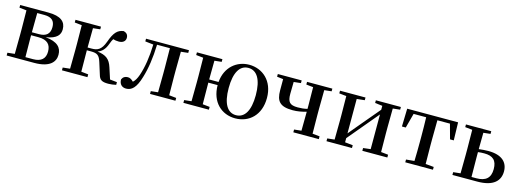

<svg xmlns="http://www.w3.org/2000/svg" viewBox="-8 -1231 5217 1935"><g transform="rotate(15 2600.5 -263.5)"><path d="M113 0H328C490 0 543 -68 543 -141C543 -217 498 -267 372 -280C489 -298 518 -346 518 -401C518 -478 466 -527 334 -527H40V-499L115 -491C116 -435 117 -351 117 -296V-232C117 -177 116 -93 115 -37L40 -29V0ZM227 -493H301C379 -493 412 -459 412 -395C412 -326 375 -292 298 -292H225ZM225 -261H301C396 -261 433 -218 433 -145C433 -73 392 -33 306 -33H227L225 -232Z M997 -57C1011 -6 1034 10 1102 10C1127 10 1159 6 1183 0V-28L1109 -36L1071 -153C1046 -232 1006 -264 914 -276C956 -290 987 -318 1011 -385C1019 -407 1026 -423 1035 -437C1053 -431 1071 -428 1095 -428C1136 -428 1164 -449 1164 -485C1164 -515 1149 -534 1117 -543C1052 -535 1018 -496 983 -397C949 -303 907 -289 849 -289H807L809 -491L883 -499V-527H617V-499L692 -491C693 -435 694 -351 694 -296V-232C694 -177 693 -93 692 -37L617 -29V0H883V-29L809 -37C808 -93 807 -180 807 -260H849C915 -260 938 -245 959 -178Z M1609 0H1801V-29L1726 -37C1725 -93 1724 -177 1724 -232V-296C1724 -351 1725 -435 1726 -491L1801 -499V-527H1353V-499L1439 -489C1435 -358 1418 -248 1387 -158C1373 -118 1358 -93 1337 -74C1317 -94 1299 -105 1277 -105C1249 -105 1228 -93 1216 -66C1216 -16 1245 11 1288 11C1345 11 1390 -27 1425 -148C1454 -241 1472 -360 1476 -497H1610L1612 -296V-232L1610 -37L1536 -29V0Z M2427 -17C2338 -17 2286 -100 2286 -263C2286 -426 2338 -510 2427 -510C2516 -510 2569 -426 2569 -263C2569 -100 2516 -17 2427 -17ZM2427 16C2571 16 2685 -85 2685 -265C2685 -444 2565 -543 2427 -543C2299 -543 2185 -454 2172 -295H2074L2076 -491L2150 -499V-527H1884V-499L1959 -491C1960 -435 1961 -351 1961 -296V-232C1961 -177 1960 -93 1959 -37L1884 -29V0H2150V-29L2076 -37C2075 -93 2074 -181 2074 -262H2171C2172 -85 2285 16 2427 16Z M3033 -499 3106 -491 3108 -296V-265C3074 -257 3044 -254 3008 -254C2925 -254 2901 -281 2901 -367L2903 -491L2977 -499V-527H2728V-499L2793 -491V-375C2793 -262 2832 -213 2966 -213C3016 -213 3061 -222 3108 -235L3106 -37L3031 -29V0H3297V-29L3222 -37L3220 -232V-296L3222 -491L3297 -499V-527H3033Z M3751 -499 3828 -490V-449L3678 -271L3561 -131V-490L3643 -499V-527H3377V-499L3452 -491C3453 -435 3454 -351 3454 -296V-232C3454 -177 3453 -93 3452 -37L3377 -29V0H3643V-29L3561 -38V-81L3706 -254L3828 -400V-38L3751 -29V0H4012V-29L3937 -37L3935 -232V-296L3937 -491L4012 -499V-527H3751Z M4284 0H4488V-29L4402 -37L4400 -232V-296L4402 -493H4533L4575 -340H4614L4609 -527H4078L4073 -340H4113L4154 -493H4285C4287 -437 4288 -351 4288 -296V-232C4288 -177 4287 -94 4285 -37L4199 -29V0Z M4691 0H4951C5120 0 5184 -72 5184 -168C5184 -262 5122 -327 4979 -327C4947 -327 4914 -324 4880 -320L4882 -491L4955 -499V-527H4691V-499L4766 -491L4768 -296V-232L4766 -37L4691 -29ZM4880 -289C4901 -292 4923 -293 4946 -293C5034 -293 5078 -256 5078 -164C5078 -71 5029 -30 4932 -30H4882C4881 -87 4880 -175 4880 -232Z"/></g></svg>

Font: Noto Serif CJK JP SemiBold
Style: Regular
Weight: 600
Designer: Ryoko NISHIZUKA 西塚涼子 (kana & ideographs); Frank Grießhammer (Latin, Greek & Cyrillic); Wenlong ZHANG 张文龙 (bopomofo); San
Foundry: Adobe
Version: Version 2.001;hotconv 1.1.0;makeotfexe 2.6.0